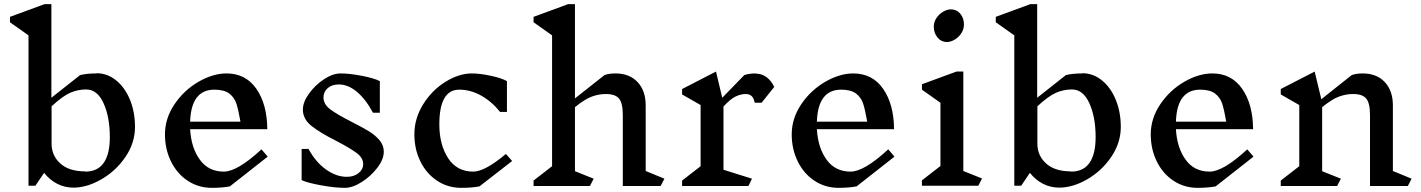

<svg xmlns="http://www.w3.org/2000/svg" viewBox="-20 -893 6833 923"><path d="M629 -283Q629 -206 583 -138.5Q537 -71 467.5 -31Q398 9 333 9Q291 9 255 -9.5Q219 -28 192 -62L150 0H117V-723L28 -786V-812L194 -873H227V-423L365 -532Q397 -540 443 -540L444 -541Q496 -541 538.5 -506.5Q581 -472 605 -413Q629 -354 629 -283ZM508 -234Q508 -330 478 -396.5Q448 -463 394 -463Q355 -463 318.5 -447.5Q282 -432 228 -382V-202Q228 -145 270 -107Q312 -69 391 -69L390 -68Q449 -68 478.5 -110Q508 -152 508 -234Z M1085 3Q1048 10 998 10Q934 10 882.5 -24Q831 -58 802 -117Q773 -176 773 -247Q773 -324 819 -392Q865 -460 934.5 -500Q1004 -540 1069 -540Q1161 -540 1212.5 -466Q1264 -392 1265 -272H894Q899 -183 940.5 -125.5Q982 -68 1056 -68Q1121 -68 1237 -175L1267 -140ZM894 -308H1136Q1126 -365 1116.5 -394.5Q1107 -424 1082.5 -443Q1058 -462 1010 -462H1011Q899 -462 894 -308Z M1596 -216Q1518 -255 1477 -288Q1436 -321 1436 -366Q1436 -402 1465.5 -443Q1495 -484 1537.5 -512Q1580 -540 1617 -540Q1661 -540 1720 -528.5Q1779 -517 1806 -503V-351H1773Q1739 -415 1696.5 -451Q1654 -487 1609 -487Q1575 -487 1555 -469Q1535 -451 1535 -425Q1535 -392 1567.5 -367.5Q1600 -343 1669 -308Q1720 -282 1751 -263.5Q1782 -245 1803.5 -220Q1825 -195 1825 -164Q1825 -127 1794 -86.5Q1763 -46 1719 -18Q1675 10 1638 10Q1590 10 1524 -2Q1458 -14 1430 -27V-177H1463Q1498 -113 1547.5 -78Q1597 -43 1647 -43Q1682 -43 1704 -61Q1726 -79 1726 -104Q1726 -134 1694.5 -157.5Q1663 -181 1596 -216Z M2417 -503V-355H2384Q2344 -405 2293 -433.5Q2242 -462 2188 -462Q2092 -462 2092 -295Q2092 -198 2134 -133Q2176 -68 2255 -68Q2311 -68 2412 -153L2442 -119L2285 3Q2248 10 2197 10Q2133 10 2081.5 -24Q2030 -58 2001 -117Q1972 -176 1972 -247Q1972 -324 2014.5 -392Q2057 -460 2122 -500Q2187 -540 2248 -540Q2288 -540 2340.5 -528.5Q2393 -517 2417 -503Z M3156 1H2974V-340Q2974 -397 2956 -419Q2938 -441 2893 -441Q2858 -441 2824.5 -428.5Q2791 -416 2744 -378V-70L2834 -34L2816 1H2545V-25L2634 -94V-723L2545 -786V-812L2711 -873H2744V-420L2886 -532Q2907 -540 2939 -540Q3006 -540 3045 -498.5Q3084 -457 3084 -386V-71L3174 -34Z M3702 -475 3641 -399H3608Q3604 -421 3593.5 -431Q3583 -441 3565 -441Q3541 -441 3516 -429Q3491 -417 3458 -381V-77L3595 -34L3578 1H3259V-25L3348 -94V-388L3259 -439V-465L3422 -549L3452 -423L3558 -532Q3580 -540 3615 -540L3614 -539Q3642 -539 3665 -522Q3688 -505 3702 -475Z M4098 3Q4061 10 4011 10Q3947 10 3895.5 -24Q3844 -58 3815 -117Q3786 -176 3786 -247Q3786 -324 3832 -392Q3878 -460 3947.5 -500Q4017 -540 4082 -540Q4174 -540 4225.5 -466Q4277 -392 4278 -272H3907Q3912 -183 3953.5 -125.5Q3995 -68 4069 -68Q4134 -68 4250 -175L4280 -140ZM3907 -308H4149Q4139 -365 4129.5 -394.5Q4120 -424 4095.5 -443Q4071 -462 4023 -462H4024Q3912 -462 3907 -308Z M4683 0H4412V-26L4501 -95V-399L4412 -462V-488L4578 -549H4611V-71L4701 -35ZM4614 -775Q4614 -753 4601.5 -733.5Q4589 -714 4569.5 -702.5Q4550 -691 4532 -691Q4505 -691 4487 -712.5Q4469 -734 4469 -765Q4469 -787 4481.5 -806Q4494 -825 4513.5 -836.5Q4533 -848 4551 -848Q4579 -848 4596.5 -827Q4614 -806 4614 -775Z M5368 -283Q5368 -206 5322 -138.5Q5276 -71 5206.5 -31Q5137 9 5072 9Q5030 9 4994 -9.5Q4958 -28 4931 -62L4889 0H4856V-723L4767 -786V-812L4933 -873H4966V-423L5104 -532Q5136 -540 5182 -540L5183 -541Q5235 -541 5277.5 -506.5Q5320 -472 5344 -413Q5368 -354 5368 -283ZM5247 -234Q5247 -330 5217 -396.5Q5187 -463 5133 -463Q5094 -463 5057.5 -447.5Q5021 -432 4967 -382V-202Q4967 -145 5009 -107Q5051 -69 5130 -69L5129 -68Q5188 -68 5217.5 -110Q5247 -152 5247 -234Z M5824 3Q5787 10 5737 10Q5673 10 5621.5 -24Q5570 -58 5541 -117Q5512 -176 5512 -247Q5512 -324 5558 -392Q5604 -460 5673.5 -500Q5743 -540 5808 -540Q5900 -540 5951.5 -466Q6003 -392 6004 -272H5633Q5638 -183 5679.5 -125.5Q5721 -68 5795 -68Q5860 -68 5976 -175L6006 -140ZM5633 -308H5875Q5865 -365 5855.5 -394.5Q5846 -424 5821.5 -443Q5797 -462 5749 -462H5750Q5638 -462 5633 -308Z M6748 1H6566V-340Q6566 -397 6548 -419Q6530 -441 6485 -441Q6450 -441 6416.5 -428.5Q6383 -416 6336 -378V-70L6426 -34L6408 1H6137V-25L6226 -94V-388L6137 -439V-465L6300 -549L6332 -416L6478 -532Q6499 -540 6531 -540Q6598 -540 6637 -498.5Q6676 -457 6676 -386V-71L6766 -34Z"/></svg>

Font: Inknut Antiqua Light
Style: Regular
Weight: 300
Designer: Claus Eggers Sørensen
Foundry: Claus Eggers Sørensen
Version: Version 1.003; ttfautohint (v1.8.2) -l 8 -r 50 -G 200 -x 14 